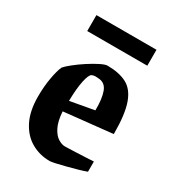

<svg xmlns="http://www.w3.org/2000/svg" viewBox="-158 -714 734 814"><g transform="rotate(30 209.0 -307.5)"><path d="M375 -32Q359 -26 334.5 -19Q310 -12 284.5 -5.5Q259 1 239 5.5Q219 10 211 10Q162 10 121 -13.5Q80 -37 56 -84.5Q32 -132 32 -202Q32 -251 39.5 -293.5Q47 -336 57 -358Q66 -369 88.5 -387Q111 -405 138 -422.5Q165 -440 188 -451.5Q211 -463 222 -463Q278 -463 315.5 -444Q353 -425 371.5 -373.5Q390 -322 390 -225L154 -200Q157 -153 171 -125.5Q185 -98 203 -87Q221 -76 236 -76Q239 -76 255 -76.5Q271 -77 293.5 -78Q316 -79 338 -80Q360 -81 375 -82ZM183 -394Q172 -388 164 -350.5Q156 -313 155 -252L272 -273Q273 -329 261 -362Q249 -395 217 -397Q210 -398 200.5 -398Q191 -398 183 -394ZM74 -547V-625H368V-547Z"/></g></svg>

Font: Grenze Gotisch SemiBold
Style: Regular
Weight: 600
Designer: Renata Polastri
Foundry: Omnibus-Type
Version: Version 1.001